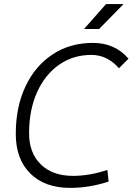

<svg xmlns="http://www.w3.org/2000/svg" viewBox="-20 -914 652 944"><path d="M325.2 9.8Q200.2 9.8 128.9 -61Q57.6 -131.8 57.6 -255.4Q57.6 -389.2 105.5 -489.7Q153.3 -590.3 238.8 -646.7Q324.2 -703.1 437.5 -703.1Q544.9 -703.1 611.8 -625.5L564.9 -578.6Q507.3 -644 429.7 -644Q338.9 -644 269.8 -595.2Q200.7 -546.4 161.9 -459.7Q123 -373 123 -258.8Q123 -161.6 180.9 -105.5Q238.8 -49.3 338.4 -49.3Q421.4 -49.3 507.8 -78.6L514.2 -21.5Q419.9 9.8 325.2 9.8ZM393.1 -771.5 501.5 -894H587.4L467.3 -771.5Z"/></svg>

Font: Cascadia Code PL Light
Style: Italic
Weight: 300
Italic angle: -10°
Monospace: yes
Designer: Aaron Bell
Foundry: Saja Typeworks
Version: Version 2404.023; ttfautohint (v1.8.4)